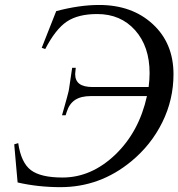

<svg xmlns="http://www.w3.org/2000/svg" viewBox="-20 -755 722 777"><path d="M574.7 -366.2H347.7Q307.6 -366.2 283.9 -350.6Q260.3 -335 250 -302.2L245.6 -288.6H231Q235.8 -306.6 242.7 -330.1Q249.5 -353.5 251 -360.1Q252.4 -366.7 255.4 -377Q258.3 -387.2 259.3 -394.8Q260.3 -402.3 261.7 -411.1Q263.2 -419.9 266.1 -440.4Q269 -460.9 272 -480.5H286.6L285.2 -466.8Q284.2 -459 284.2 -455.1Q284.2 -428.7 301.5 -415.8Q318.8 -402.8 355.5 -402.8H581.5Q585.4 -434.1 585.4 -459Q585.4 -566.9 526.9 -632.6Q468.3 -698.2 373.5 -698.2Q295.9 -698.2 250.2 -667.5Q204.6 -636.7 163.1 -556.6L148.9 -561.5Q165.5 -603.5 184.8 -652.6Q204.1 -701.7 207.5 -710Q301.3 -734.9 381.3 -734.9Q514.2 -734.9 598.1 -657.5Q682.1 -580.1 682.1 -454.6Q682.1 -351.6 636.7 -259.8Q591.3 -168 511.2 -102.1Q384.8 2.4 224.6 2.4Q133.8 2.4 51.3 -16.6Q49.8 -32.2 45.2 -84.2Q40.5 -136.2 37.6 -170.9L53.7 -175.8Q65.4 -96.2 105.2 -66.4Q145 -36.6 232.9 -36.6Q350.1 -36.6 447.3 -129.9Q543 -222.2 574.7 -366.2Z"/></svg>

Font: Flanker
Style: Italic
Weight: 400
Italic angle: -12°
Designer: Flanker
Version: Version 2.027